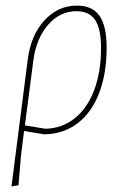

<svg xmlns="http://www.w3.org/2000/svg" viewBox="-20 -477 445 686"><path d="M361 -307Q361 -214 334 -144Q307 -74 256.5 -36Q206 2 138 3L66 -9L55 79L46 185L21 189L79 -263Q90 -351 138.5 -404Q187 -457 255 -457Q310 -457 335.5 -420.5Q361 -384 361 -307ZM341 -305Q341 -374 320 -405.5Q299 -437 253 -437Q194 -437 151.5 -388Q109 -339 99 -260L69 -29L142 -17Q201 -18 246.5 -54Q292 -90 316.5 -155Q341 -220 341 -305Z"/></svg>

Font: Luna Sans Thin
Style: Italic
Weight: 250
Italic angle: -7°
Designer: Juan Pablo del Peral
Foundry: Huerta Tipografica
Version: Version 2.001; ttfautohint (v1.5)